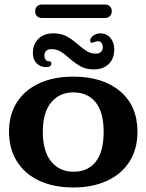

<svg xmlns="http://www.w3.org/2000/svg" viewBox="-20 -822 650 852"><path d="M20 -237Q20 -313 55 -368Q90 -423 154.5 -452.5Q219 -482 305 -482Q436 -482 513 -417Q590 -352 590 -237Q590 -161 555 -105.5Q520 -50 455.5 -20Q391 10 305 10Q219 10 154.5 -20Q90 -50 55 -106Q20 -162 20 -237ZM306 -60Q370 -60 405 -104.5Q440 -149 440 -237Q440 -324 404.5 -368Q369 -412 305 -412Q244 -412 207 -367.5Q170 -323 170 -237Q170 -151 207 -105.5Q244 -60 306 -60ZM287 -564Q265 -584 247.5 -594Q230 -604 207 -604Q193 -604 185 -596.5Q177 -589 177 -576Q177 -564 182.5 -557Q188 -550 198 -550Q208 -550 208 -540Q208 -533 202 -528.5Q196 -524 186 -524Q159 -524 142.5 -541Q126 -558 126 -586Q126 -626 150.5 -650Q175 -674 216 -674Q251 -674 274.5 -661.5Q298 -649 327 -624Q350 -604 367 -594Q384 -584 406 -584Q420 -584 428 -591.5Q436 -599 436 -612Q436 -624 430.5 -631.5Q425 -639 416 -639Q407 -639 394 -634L388 -632Q380 -632 380 -642Q380 -648 383 -652Q389 -662 400.5 -668Q412 -674 425 -674Q453 -674 470 -654Q487 -634 487 -602Q487 -562 462.5 -538Q438 -514 398 -514Q363 -514 339.5 -526.5Q316 -539 287 -564ZM136 -772Q136 -786 144.5 -794Q153 -802 167 -802H446Q459 -802 467.5 -794Q476 -786 476 -772Q476 -759 467.5 -750.5Q459 -742 446 -742H167Q153 -742 144.5 -750Q136 -758 136 -772Z"/></svg>

Font: Raigarh
Style: Bold
Weight: 700
Designer: jaikishan Patel
Foundry: MagicType
Version: Version 1.000